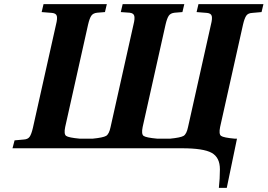

<svg xmlns="http://www.w3.org/2000/svg" viewBox="-20 -712 1285 922"><path d="M40 0 50 -38 94 -42Q114 -43 122.5 -55.5Q131 -68 138 -98L249 -594Q256 -621 253 -634.5Q250 -648 230 -650L180 -654L189 -692H493L484 -654L447 -651Q427 -649 418.5 -636.5Q410 -624 403 -594L293 -102Q286 -68 297.5 -59.5Q309 -51 364 -46H424Q475 -51 489.5 -59.5Q504 -68 511 -102L621 -594Q628 -621 625 -635Q622 -649 602 -651L560 -654L569 -692H865L856 -654L819 -651Q799 -649 790.5 -636.5Q782 -624 775 -594L665 -102Q658 -68 669.5 -59.5Q681 -51 736 -46H796Q847 -51 861.5 -59.5Q876 -68 883 -102L993 -594Q1000 -621 997 -634.5Q994 -648 974 -650L924 -654L933 -692H1245L1236 -654L1191 -650Q1171 -649 1162.5 -636.5Q1154 -624 1147 -594L1037 -102Q1030 -68 1041.5 -59.5Q1053 -51 1108 -46H1118L1069 190H1031Q1036 146 1036 101Q1036 44 996.5 22Q957 0 854 0Z"/></svg>

Font: Lingua Franca
Style: Bold Italic
Weight: 700
Italic angle: -13°
Version: Version 1.19